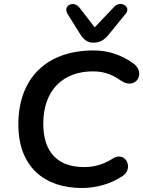

<svg xmlns="http://www.w3.org/2000/svg" viewBox="-20 -933 718 963"><path d="M391 10C460 10 537 -10 596 -51C652 -89 610 -176 548 -139C499 -108 453 -95 402 -95C270 -95 197 -169 197 -313C197 -483 299 -575 445 -575C501 -575 542 -560 586 -529C662 -477 716 -570 646 -617C590 -656 527 -680 449 -680C211 -680 72 -538 72 -309C72 -95 204 10 391 10ZM448 -719C479 -719 502 -731 524 -758L611 -865C639 -899 585 -932 554 -900L455 -796L380 -893C350 -934 293 -905 319 -863L382 -762C399 -735 418 -719 448 -719Z"/></svg>

Font: SN Pro Semibold
Style: Italic
Weight: 600
Italic angle: -9°
Designer: Tobias Whetton
Foundry: Supernotes
Version: Version 1.001;Glyphs 3.2 (3249)